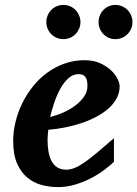

<svg xmlns="http://www.w3.org/2000/svg" viewBox="-20 -743 555 775"><path d="M333 -396Q333 -404.8 331.8 -413.3Q330.6 -421.9 326.9 -428.7Q323.2 -435.5 316.2 -439.7Q309.1 -443.8 297.9 -443.8Q274.4 -443.8 256.1 -427.2Q237.8 -410.6 223.6 -385Q209.5 -359.4 199.2 -328.9Q189 -298.3 182.1 -271Q208 -276.9 234.9 -288.6Q261.7 -300.3 283.4 -316.7Q305.2 -333 319.1 -353Q333 -373 333 -396ZM462.9 -395Q462.9 -368.7 450.9 -346.2Q439 -323.7 418 -305.2Q397 -286.6 368.9 -271.7Q340.8 -256.8 308.8 -246.1Q276.9 -235.4 242.4 -228.5Q208 -221.7 174.8 -219.2Q173.8 -210 172.9 -198.2Q171.9 -186.5 171.9 -178.2Q171.9 -152.3 175.8 -130.4Q179.7 -108.4 188.5 -92.3Q197.3 -76.2 211.7 -67.1Q226.1 -58.1 247.1 -58.1Q263.2 -58.1 279.8 -64.5Q296.4 -70.8 318.4 -85.7Q340.3 -100.6 369.6 -125Q398.9 -149.4 439.9 -185.1V-89.8Q425.3 -75.7 401.9 -57.9Q378.4 -40 348.6 -24.4Q318.8 -8.8 284.7 1.7Q250.5 12.2 213.9 12.2Q181.2 12.2 148.9 3.9Q116.7 -4.4 91.1 -25.4Q65.4 -46.4 49.3 -82.3Q33.2 -118.2 33.2 -173.8Q33.2 -211.9 42.7 -251Q52.2 -290 69.8 -326.2Q87.4 -362.3 112.8 -394Q138.2 -425.8 170.2 -449.2Q202.1 -472.7 240.2 -486.3Q278.3 -500 320.8 -500Q357.4 -500 384.3 -487.8Q411.1 -475.6 428.7 -458.7Q446.3 -441.9 454.6 -424.1Q462.9 -406.2 462.9 -395ZM304.7 -653.8Q304.7 -639.6 299.3 -627.2Q293.9 -614.7 284.7 -605.2Q275.4 -595.7 262.7 -590.3Q250 -585 235.8 -585Q221.7 -585 209 -590.3Q196.3 -595.7 187 -605.2Q177.7 -614.7 172.4 -627.2Q167 -639.6 167 -653.8Q167 -668 172.4 -680.7Q177.7 -693.4 187 -702.9Q196.3 -712.4 209 -717.8Q221.7 -723.1 235.8 -723.1Q250 -723.1 262.7 -717.8Q275.4 -712.4 284.7 -702.9Q293.9 -693.4 299.3 -680.7Q304.7 -668 304.7 -653.8ZM514.6 -653.8Q514.6 -639.6 509.3 -627.2Q503.9 -614.7 494.6 -605.2Q485.4 -595.7 472.7 -590.3Q460 -585 445.8 -585Q431.6 -585 419.2 -590.3Q406.7 -595.7 397.5 -605.2Q388.2 -614.7 383.1 -627.2Q377.9 -639.6 377.9 -653.8Q377.9 -668 383.1 -680.7Q388.2 -693.4 397.5 -702.9Q406.7 -712.4 419.2 -717.8Q431.6 -723.1 445.8 -723.1Q460 -723.1 472.7 -717.8Q485.4 -712.4 494.6 -702.9Q503.9 -693.4 509.3 -680.7Q514.6 -668 514.6 -653.8Z"/></svg>

Font: Charis SIL Cyr
Style: Bold Italic
Weight: 700
Italic angle: -11°
Foundry: SIL International
Version: Version 5.000